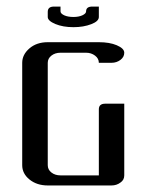

<svg xmlns="http://www.w3.org/2000/svg" viewBox="-20 -567 448 587"><path d="M47.9 -62V-375Q47.9 -399.9 69.8 -418.9Q91.8 -438 126 -438H282.2Q314.9 -438 336.9 -428.7Q359.9 -418.9 359.9 -405.8Q359.9 -392.6 348.1 -383.8Q336.4 -375 320.8 -375H282.2Q282.2 -388.2 270.5 -397Q258.8 -405.8 243.2 -405.8H165Q148.4 -405.8 137.2 -397Q126 -388.2 126 -375V-62Q126 -48.3 137.2 -39.6Q148.4 -30.8 165 -30.8H282.2V-232.9Q282.2 -250 301.8 -250H359.9V-30.8Q359.9 -16.6 348.1 -8.8Q336.4 0 320.8 0H126Q92.8 0 70.3 -18.1Q47.9 -36.1 47.9 -62ZM126 -515.1V-530.8Q126 -546.9 145 -546.9H165V-532.2Q165 -525.4 176.8 -520Q188 -515.1 204.6 -515.1Q220.2 -515.1 231.4 -520Q243.2 -525.4 243.2 -532.2Q243.2 -546.9 262.2 -546.9H282.2V-515.1Q282.2 -502 259.3 -493.2Q235.4 -483.9 204.6 -483.9Q172.4 -483.9 148.9 -493.7Q126 -503.4 126 -515.1Z"/></svg>

Font: Hhenum
Style: Regular
Weight: 400
Designer: T. Christopher White
Version: Version 1.0